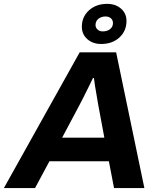

<svg xmlns="http://www.w3.org/2000/svg" viewBox="-59 -951 803 971"><path d="M-39.3 0 344 -686.4H528.3L671.1 0H517.7L491.6 -135.3H190.9L118.3 0ZM255.3 -254.9H468.7L437.7 -421.3Q434.1 -445 429.5 -469.5Q424.8 -494 421.5 -516.8Q418.2 -539.7 416 -556.3H411.2Q401.2 -535.8 388.7 -510.2Q376.1 -484.6 364 -460.5Q352 -436.4 342.5 -418.9ZM452.7 -728.6Q410 -728.6 382.5 -753.1Q354.9 -777.7 354.9 -815.5Q354.9 -866.2 391.1 -898.8Q427.3 -931.5 483 -931.5Q525.7 -931.5 553.2 -907.2Q580.7 -883 580.7 -845.1Q580.7 -794.4 544.9 -761.5Q509.1 -728.6 452.7 -728.6ZM460.9 -792.2Q483.2 -792.2 497.8 -803.8Q512.3 -815.5 512.3 -834.3Q512.3 -848.9 502 -858.3Q491.6 -867.7 474.8 -867.7Q453.2 -867.7 438.7 -855.9Q424.1 -844.1 424.1 -824.5Q424.1 -811 434.5 -801.6Q444.9 -792.2 460.9 -792.2Z"/></svg>

Font: Archivo Variable SemiBold
Style: Italic
Weight: 600
Italic angle: -10°
Designer: Hector Gatti
Foundry: Omnibus-Type
Version: Version 2.001